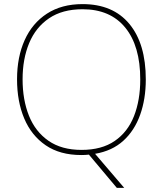

<svg xmlns="http://www.w3.org/2000/svg" viewBox="-20 -745 794 935"><path d="M690 -358Q690 -263 662.5 -186Q635 -109 580.5 -59.5Q526 -10 443 4L585 170H549L413 8Q404 9 395 9.5Q386 10 376 10Q272 10 202.5 -37.5Q133 -85 98 -168Q63 -251 63 -359Q63 -467 100 -549.5Q137 -632 208.5 -678.5Q280 -725 382 -725Q530 -725 610 -628.5Q690 -532 690 -358ZM90 -359Q90 -259 121 -181.5Q152 -104 216 -59.5Q280 -15 377 -15Q475 -15 538.5 -58.5Q602 -102 632.5 -179.5Q663 -257 663 -358Q663 -521 590 -610.5Q517 -700 382 -700Q284 -700 219 -656Q154 -612 122 -535Q90 -458 90 -359Z"/></svg>

Font: Noto Sans Lao Looped Thin
Style: Regular
Weight: 100
Designer: Mark Frömberg, Ben Mitchell
Foundry: The Fontpad Ltd
Version: Version 1.002; ttfautohint (v1.8.4.7-5d5b)